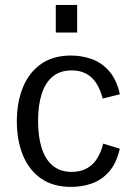

<svg xmlns="http://www.w3.org/2000/svg" viewBox="-20 -731 528 763"><path d="M262.7 11.7Q190.9 11.7 143.1 -21.7Q95.2 -55.2 71 -114.3Q46.9 -173.3 46.9 -249Q46.9 -324.2 70.8 -383.3Q94.7 -442.4 142.6 -476.3Q190.4 -510.3 262.7 -510.3Q304.7 -510.3 343.8 -496.6Q382.8 -482.9 412.8 -449.5Q442.9 -416 456.5 -356.4L388.2 -339.4Q373 -397 342.5 -424.1Q312 -451.2 265.1 -451.2Q219.2 -451.2 189.7 -427Q160.2 -402.8 145.8 -357.9Q131.3 -313 131.3 -250.5Q131.3 -187 146 -141.6Q160.6 -96.2 190.4 -72Q220.2 -47.9 265.1 -47.9Q313 -47.9 344.2 -75.4Q375.5 -103 390.1 -160.2L456.1 -140.1Q442.9 -82.5 413.8 -49.3Q384.8 -16.1 345.7 -2.2Q306.6 11.7 262.7 11.7ZM201.7 -601.6V-711.4H286.6V-601.6Z"/></svg>

Font: Pontano Sans
Style: Regular
Weight: 400
Designer: Vernon Adams
Foundry: Vernon Adams
Version: Version 2.001